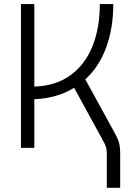

<svg xmlns="http://www.w3.org/2000/svg" viewBox="-20 -713 626 926"><path d="M81.1 0V-693.4H145.5V-295.4Q248.5 -298.8 319.1 -349.6Q389.6 -400.4 425.5 -488.8Q461.4 -577.1 461.4 -693.4H526.4Q526.4 -576.7 491.9 -483.6Q457.5 -390.6 391.6 -330.1L535.6 -67.4Q549.3 -42.5 554.4 -22.9Q559.6 -3.4 559.6 21.5V192.9H495.1V24.9Q495.1 8.3 490.5 -5.9Q485.8 -20 474.1 -40L337.4 -289.6Q297.4 -264.6 249.3 -250.7Q201.2 -236.8 145.5 -234.4V0Z"/></svg>

Font: CaskaydiaMono NF Light
Style: Regular
Weight: 300
Designer: Aaron Bell
Foundry: Saja Typeworks
Version: Version 2111.001; ttfautohint (v1.8.4);Nerd Fonts 3.1.1